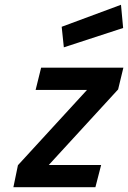

<svg xmlns="http://www.w3.org/2000/svg" viewBox="-20 -783 536 803"><path d="M55 -92 344 -407H129L152 -500H496L474 -409L184 -93H403L379 0H36ZM238 -671 486 -763 495 -666 247 -585Z"/></svg>

Font: Cairo SemiBold
Style: Italic
Weight: 600
Italic angle: -13°
Designer: Mohamed Gaber, Accademia di Belle Arti di Urbino and others
Foundry: Kief Type Foundry, Accademia di Belle Arti di Urbino and others
Version: Version 3.011